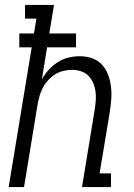

<svg xmlns="http://www.w3.org/2000/svg" viewBox="-20 -755 540 775"><path d="M15 0 108 -564H58V-620H117L127 -680H81V-735H198L179 -620H287V-564H170L149 -434Q160 -455 176.5 -473Q193 -491 213 -504Q233 -517 256 -522.5Q279 -528 302 -528Q328 -528 351.5 -520Q375 -512 391.5 -494Q408 -476 416.5 -453Q425 -430 428 -405Q431 -380 429 -354Q427 -328 423 -302L382 -55H428V0H311L362 -311Q365 -330 366.5 -349Q368 -368 365.5 -386Q363 -404 356 -420.5Q349 -437 336.5 -449.5Q324 -462 306.5 -467.5Q289 -473 271 -473Q254 -473 236.5 -469Q219 -465 203.5 -455.5Q188 -446 175 -432Q162 -418 153.5 -402Q145 -386 140 -369Q135 -352 132 -335L77 0Z"/></svg>

Font: Iosevka Curly Slab Light
Style: Italic
Weight: 300
Italic angle: -9°
Monospace: yes
Designer: Belleve Invis
Foundry: Belleve Invis
Version: Version 22.1.2; ttfautohint (v1.8.4)